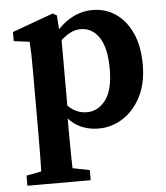

<svg xmlns="http://www.w3.org/2000/svg" viewBox="-50 -499 652 756"><g transform="rotate(-5 276.5 -121.5)"><path d="M28 212V172L121 154H188L278 172V212ZM86 212Q89 98 89 10V-243Q89 -281 88.5 -302.5Q88 -324 86 -352L24 -360V-396L186 -455L202 -446L207 -372L212 -362V-74L209 -65V9Q209 98 212 212ZM328 12Q282 12 246 -8Q210 -28 181 -77H159L167 -138Q198 -98 225.5 -77Q253 -56 287 -56Q331 -56 361 -95.5Q391 -135 391 -218Q391 -302 363 -343Q335 -384 291 -384Q258 -384 226 -359Q194 -334 162 -302L154 -363H182Q252 -455 344 -455Q394 -455 434 -428Q474 -401 498 -349.5Q522 -298 522 -223Q522 -150 495 -97.5Q468 -45 424 -16.5Q380 12 328 12Z"/></g></svg>

Font: Lisu Bosa Black
Style: Regular
Weight: 900
Designer: David Morse, Annie Olsen, Victor Gaultney, Frank Grießhammer (Latin)
Foundry: SIL International
Version: Version 2.000